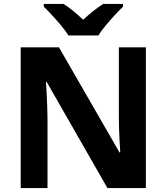

<svg xmlns="http://www.w3.org/2000/svg" viewBox="-20 -954 845 974"><path d="M85 0V-714H279L586 -181H590Q589 -201 587 -232.5Q585 -264 584 -298.5Q583 -333 583 -360V-714H720V0H525L217 -538H213Q215 -515 216.5 -483Q218 -451 219.5 -417Q221 -383 221 -352V0ZM327 -774Q313 -797 290.5 -824Q268 -851 244.5 -876.5Q221 -902 202 -920V-934H302Q328 -918 352 -898Q376 -878 402 -854Q428 -878 453 -898Q478 -918 504 -934H604V-920Q586 -903 562 -877Q538 -851 515.5 -824Q493 -797 479 -774Z"/></svg>

Font: Noto Sans Symbols
Style: Bold
Weight: 700
Version: Version 2.002